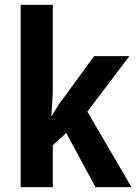

<svg xmlns="http://www.w3.org/2000/svg" viewBox="-20 -780 568 800"><path d="M200 -424V-760H66V0H200V-175L256 -226L378 0H528L344 -315L519 -546H372L245 -372C225 -347 215 -329 195 -296H194C197 -341 200 -376 200 -424Z"/></svg>

Font: Noto Sans Telugu Condensed
Style: Bold
Weight: 700
Width: 3
Designer: Jelle Bosma - Monotype Design Team
Foundry: Monotype Imaging Inc.
Version: Version 2.005